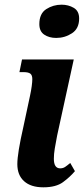

<svg xmlns="http://www.w3.org/2000/svg" viewBox="-20 -790 358 820"><path d="M220 -628Q190 -628 169 -642Q148 -656 148 -687Q148 -732 177.5 -751Q207 -770 243 -770Q272 -770 295 -756.5Q318 -743 318 -711Q318 -668 287.5 -648Q257 -628 220 -628ZM165 10Q112 10 83 -16Q54 -42 54 -89Q54 -135 80 -249L108 -380Q113 -403 115.5 -422Q118 -441 118 -452Q118 -469 109.5 -475.5Q101 -482 80 -482H63L74 -536H295L224 -211Q218 -180 214 -156Q210 -132 210 -112Q210 -71 237 -71Q249 -71 258 -77Q267 -83 280 -94L300 -59Q279 -34 249 -12Q219 10 165 10Z"/></svg>

Font: Noto Serif ExtraCondensed ExtraBold
Style: Italic
Weight: 800
Width: 2
Italic angle: -12°
Designer: Monotype Design Team
Foundry: Monotype Imaging Inc.
Version: Version 2.013